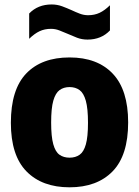

<svg xmlns="http://www.w3.org/2000/svg" viewBox="-20 -808 608 839"><path d="M284 10.5Q164 10.5 95.8 -59Q27.5 -128.5 27.5 -271.5Q27.5 -417 94.8 -487Q162 -557 284 -557Q405.5 -557 472.8 -486Q540 -415 540 -273Q540 -129 472 -59.2Q404 10.5 284 10.5ZM284 -119Q310 -119 328 -131.8Q346 -144.5 355.2 -177.2Q364.5 -210 364.5 -271.5Q364.5 -334 355 -367.8Q345.5 -401.5 327.5 -414.5Q309.5 -427.5 284 -427.5Q258.5 -427.5 240.5 -414.5Q222.5 -401.5 213 -368.2Q203.5 -335 203.5 -273Q203.5 -211 212.8 -177.8Q222 -144.5 240 -131.8Q258 -119 284 -119ZM362.5 -635Q338 -635 316.5 -643.2Q295 -651.5 275 -660.5Q257 -668.5 239.2 -675.2Q221.5 -682 203 -682Q175 -682 152.8 -671.5Q130.5 -661 107.5 -638.5V-749Q145.5 -788.5 205.5 -788.5Q230 -788.5 251.5 -780.5Q273 -772.5 293 -763.5Q311 -755 328.8 -748.2Q346.5 -741.5 365 -741.5Q393 -741.5 415.2 -752Q437.5 -762.5 460.5 -785V-675Q422.5 -635 362.5 -635Z"/></svg>

Font: Encode Sans Semi Condensed ExtraBold
Style: Regular
Weight: 800
Width: 4
Designer: Multiple Designers
Foundry: Impallari Type
Version: Version 3.000; ttfautohint (v1.8.3) -l 8 -r 50 -G 200 -x 14 